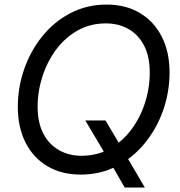

<svg xmlns="http://www.w3.org/2000/svg" viewBox="-20 -759 793 847"><path d="M356.4 -227.5H445.3L508.8 -121.1L524.4 -92.8L619.1 68.4H530.3L468.8 -38.1L452.6 -65.4ZM336.4 11.2Q251.5 11.2 189 -25.9Q126.5 -63 92.5 -130.4Q58.6 -197.8 58.6 -287.6Q58.6 -373.5 86.7 -454.1Q114.7 -534.7 166.7 -599.1Q218.8 -663.6 291 -701.2Q363.3 -738.8 450.2 -738.8Q535.2 -738.8 597.4 -701.4Q659.7 -664.1 693.8 -596.9Q728 -529.8 728 -439.5Q728 -353 699.7 -272.5Q671.4 -191.9 619.1 -127.7Q566.9 -63.5 495.1 -26.1Q423.3 11.2 336.4 11.2ZM339.8 -71.8Q408.2 -71.8 463.6 -102.8Q519 -133.8 558.6 -186.3Q598.1 -238.8 619.4 -304.4Q640.6 -370.1 640.6 -439Q640.6 -509.8 615.5 -558.1Q590.3 -606.4 546.6 -631.1Q502.9 -655.8 446.8 -655.8Q377.9 -655.8 322.5 -624.5Q267.1 -593.3 227.8 -540.5Q188.5 -487.8 167.2 -422.1Q146 -356.4 146 -288.1Q146 -217.8 171.1 -169.7Q196.3 -121.6 240.2 -96.7Q284.2 -71.8 339.8 -71.8Z"/></svg>

Font: Inter 28pt
Style: Italic
Weight: 400
Italic angle: -9.3988°
Designer: Rasmus Andersson
Foundry: rsms
Version: Version 4.001;git-66647c0bb